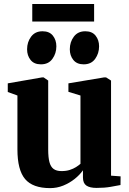

<svg xmlns="http://www.w3.org/2000/svg" viewBox="-20 -934 649 964"><path d="M465 9.5Q431 9.5 413.8 -2.2Q396.5 -14 396.5 -43V-79Q380.5 -56 354.8 -35.5Q329 -15 297.5 -2.2Q266 10.5 231.5 10.5Q144.5 10.5 106 -35Q67.5 -80.5 67.5 -184V-454.5L19 -472V-515.5L191.5 -545.5H199L222 -529.5V-183Q222 -144 228.2 -120.2Q234.5 -96.5 249 -85.8Q263.5 -75 289 -75Q312.5 -75 330.2 -80.8Q348 -86.5 361.5 -95Q375 -103.5 384 -111.5V-454.5L323.5 -473V-515.5L503 -545.5H512.5L537.5 -529.5V-52L585.5 -48.5L585 -5Q567 -1.5 536 4Q505 9.5 465 9.5ZM185 -611Q151 -611 133.5 -633Q116 -655 116 -686.5Q116 -723 136.2 -750Q156.5 -777 193 -777H194Q228 -777 245.5 -755Q263 -733 263 -701.5Q263 -666 243.2 -638.5Q223.5 -611 186 -611ZM399.5 -611Q366 -611 348.2 -633Q330.5 -655 330.5 -686.5Q330.5 -723 350.8 -750Q371 -777 408 -777H408.5Q442.5 -777 460 -755Q477.5 -733 477.5 -701.5Q477.5 -666 457.8 -638.5Q438 -611 400.5 -611ZM452.5 -914V-826H142V-914Z"/></svg>

Font: Merriweather 72pt ExtraBold
Style: Regular
Weight: 800
Version: Version 2.100